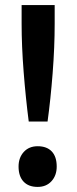

<svg xmlns="http://www.w3.org/2000/svg" viewBox="-20 -724 302 755"><path d="M93 -246Q81 -339 73 -441Q65 -543 65 -631V-704H195V-631Q195 -539 187 -436Q179 -333 167 -246ZM128 11Q92 11 72.5 -10Q53 -31 53 -69Q53 -104 73.5 -126.5Q94 -149 128 -149Q164 -149 183.5 -128.5Q203 -108 203 -69Q203 -34 182.5 -11.5Q162 11 128 11Z"/></svg>

Font: Lexend Deca Medium
Style: Regular
Weight: 500
Designer: Bonnie Shaver-Troup, Thomas Jockin
Foundry: Lexend
Version: Version 1.008; ttfautohint (v1.8.4.7-5d5b)